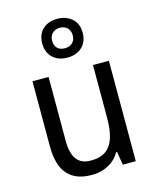

<svg xmlns="http://www.w3.org/2000/svg" viewBox="-122 -897 802 990"><g transform="rotate(-15 279.5 -402.0)"><path d="M481 -536V0H412L400 -71H395Q380 -44 356.5 -26Q333 -8 305 1Q277 10 245 10Q187 10 149 -12Q111 -34 92 -77.5Q73 -121 73 -186V-536H159V-195Q159 -128 183.5 -95.5Q208 -63 259 -63Q310 -63 340 -85Q370 -107 383 -149.5Q396 -192 396 -255V-536ZM280 -607Q231 -607 201.5 -635Q172 -663 172 -711Q172 -759 201.5 -786.5Q231 -814 280 -814Q326 -814 357 -787Q388 -760 388 -712Q388 -663 358 -635Q328 -607 280 -607ZM280 -657Q304 -657 319.5 -671.5Q335 -686 335 -711Q335 -736 320 -751Q305 -766 280 -766Q256 -766 240.5 -751Q225 -736 225 -711Q225 -686 239 -671.5Q253 -657 280 -657Z"/></g></svg>

Font: Noto Sans Khmer SemiCondensed
Style: Regular
Weight: 400
Width: 4
Designer: Danh Hong and the Monotype Design Team
Foundry: Monotype Imaging Inc.
Version: Version 2.004